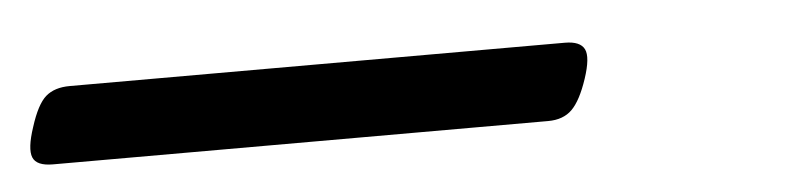

<svg xmlns="http://www.w3.org/2000/svg" viewBox="-98 13 672 163"><g transform="rotate(-5 237.5 94.5)"><path d="M-57 127Q-71 127 -74 119.5Q-77 112 -71 94Q-65 75 -57.5 68.5Q-50 62 -37 62H385Q398 62 401.5 69Q405 76 399 94Q393 112 385.5 119.5Q378 127 365 127Z"/></g></svg>

Font: Playwrite RO Light
Style: Regular
Weight: 300
Version: Version 1.002